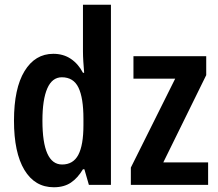

<svg xmlns="http://www.w3.org/2000/svg" viewBox="-20 -780 920 810"><path d="M207 10Q127 10 83 -63Q39 -136 39 -271Q39 -407 83.5 -480Q128 -553 205 -553Q247 -553 278.5 -532Q310 -511 330 -473H335Q333 -497 331.5 -520.5Q330 -544 330 -563V-760H448V0H355L336 -66H330Q308 -29 279 -9.5Q250 10 207 10ZM242 -86Q289 -86 310.5 -127Q332 -168 332 -252V-279Q332 -367 311 -410.5Q290 -454 241 -454Q200 -454 179.5 -407Q159 -360 159 -271Q159 -86 242 -86ZM858 0H532V-73L719 -448H543V-543H850V-463L669 -95H858Z"/></svg>

Font: Avrile Sans Condensed SemiBold
Style: Regular
Weight: 600
Width: 3
Designer: Monotype Design Team
Foundry: Monotype Imaging Inc.
Version: Version 2.001;September 10, 2019;FontCreator 11.5.0.2425 64-